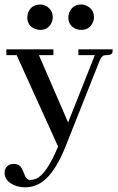

<svg xmlns="http://www.w3.org/2000/svg" viewBox="-21 -633 516 841"><path d="M111.3 155.3Q94.7 155.3 85.9 130.9Q74.2 98.6 63.5 91.8Q53.7 85 40 85Q7.8 85 0 114.3Q-1 119.1 -1 124Q-1 158.2 40 177.7Q62.5 187.5 89.8 187.5Q168.9 187.5 224.6 93.8Q247.1 56.6 267.6 4.9L413.1 -361.3Q422.9 -387.7 435.5 -390.6Q441.4 -391.6 448.2 -391.6Q468.8 -391.6 471.7 -404.3Q472.7 -409.2 472.7 -417H322.3V-391.6H394.5L277.3 -96.7L149.4 -391.6H212.9V-417H6.8V-391.6H51.8L233.4 8.8Q182.6 131.8 135.7 150.4Q124 155.3 111.3 155.3ZM210 -556.6Q210 -590.8 179.7 -607.4Q167 -613.3 155.3 -613.3Q119.1 -613.3 103.5 -581.1Q98.6 -568.4 98.6 -556.6Q98.6 -520.5 131.8 -506.8Q143.6 -502 155.3 -502Q189.5 -502 204.1 -532.2Q210 -543.9 210 -556.6ZM390.6 -556.6Q390.6 -591.8 359.4 -607.4Q346.7 -613.3 334 -613.3Q299.8 -613.3 284.2 -582Q278.3 -569.3 278.3 -556.6Q278.3 -521.5 310.5 -506.8Q322.3 -502 334 -502Q370.1 -502 384.8 -533.2Q390.6 -544.9 390.6 -556.6Z"/></svg>

Font: Abhaya Libre SemiBold
Style: Regular
Weight: 600
Designer: Pushpananda Ekanayake, Sol Matas, Pathum Egodawatta
Foundry: Mooniak
Version: Version 1.050 ; ttfautohint (v1.6)